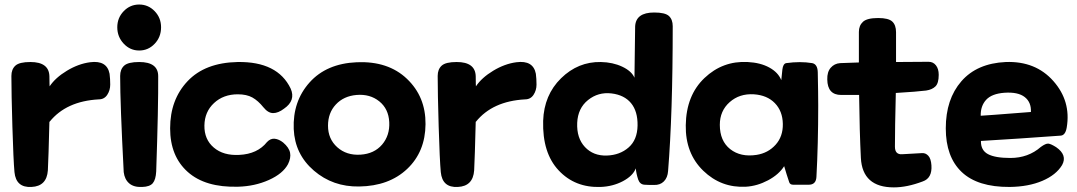

<svg xmlns="http://www.w3.org/2000/svg" viewBox="-20 -770 4758 848"><path d="M199.2 -232.4H198.2Q194.3 -72.3 191.4 -17.6Q186.5 52.7 119.1 55.7Q50.8 59.6 43.9 -9.8Q39.1 -62.5 34.7 -210.9Q30.3 -359.4 30.3 -434.6Q30.3 -463.9 47.9 -480Q65.4 -496.1 114.3 -496.1Q196.3 -496.1 198.2 -433.6Q198.2 -408.2 198.7 -399.4Q199.2 -390.6 199.2 -388.7Q224.6 -426.8 275.4 -457.5Q326.2 -488.3 377.9 -495.1Q452.1 -504.9 463.9 -444.3Q466.8 -421.9 466.8 -396.5Q466.8 -371.1 453.6 -351.1Q440.4 -331.1 416 -331.1Q272.5 -323.2 199.2 -232.4Z M526.4 -9.8Q510.7 -310.5 510.7 -434.6Q510.7 -463.9 528.3 -480Q545.9 -496.1 594.7 -496.1Q678.7 -496.1 678.7 -433.6Q679.7 -300.8 669.9 -12.7Q668 23.4 654.8 39.1Q641.6 54.7 608.4 55.7Q571.3 57.6 550.8 40Q530.3 22.5 526.4 -9.8ZM691.4 -649.4Q691.4 -606.4 663.1 -576.7Q634.8 -546.9 594.7 -546.9Q554.7 -546.9 526.4 -577.1Q498 -607.4 498 -649.4Q498 -691.4 526.4 -720.7Q554.7 -750 594.7 -750Q634.8 -750 663.1 -720.7Q691.4 -691.4 691.4 -649.4Z M1252 -44.9Q1229.5 -2.9 1167.5 24.9Q1105.5 52.7 1031.2 54.7Q886.7 58.6 809.1 -10.7Q731.4 -80.1 731.4 -203.1Q731.4 -330.1 808.6 -411.6Q885.7 -493.2 1029.3 -496.1Q1206.1 -499 1263.7 -378.9Q1287.1 -326.2 1234.4 -290Q1209 -270.5 1186.5 -270.5Q1164.1 -270.5 1143.6 -295.9Q1120.1 -325.2 1094.7 -339.4Q1069.3 -353.5 1030.3 -353.5Q966.8 -353.5 925.3 -314.9Q883.8 -276.4 882.8 -215.8Q881.8 -154.3 924.3 -118.2Q966.8 -82 1037.1 -85.9Q1117.2 -89.8 1159.2 -142.6Q1174.8 -159.2 1193.4 -157.2Q1211.9 -155.3 1230.5 -140.6Q1256.8 -118.2 1261.2 -95.2Q1265.6 -72.3 1252 -44.9Z M1859.4 -221.7Q1858.4 -99.6 1778.3 -23.9Q1698.2 51.8 1566.4 53.7Q1450.2 55.7 1366.2 -16.6Q1282.2 -88.9 1277.3 -200.2Q1272.5 -322.3 1347.2 -405.8Q1421.9 -489.3 1555.7 -495.1Q1694.3 -501 1777.3 -421.9Q1860.4 -342.8 1859.4 -221.7ZM1572.3 -86.9Q1632.8 -90.8 1667.5 -131.3Q1702.1 -171.9 1699.2 -230.5Q1696.3 -289.1 1655.3 -322.3Q1614.3 -355.5 1554.7 -350.6Q1498 -345.7 1463.4 -308.6Q1428.7 -271.5 1428.7 -214.8Q1428.7 -156.2 1469.7 -119.6Q1510.7 -83 1572.3 -86.9Z M2082 -232.4H2081.1Q2077.1 -72.3 2074.2 -17.6Q2069.3 52.7 2002 55.7Q1933.6 59.6 1926.8 -9.8Q1921.9 -62.5 1917.5 -210.9Q1913.1 -359.4 1913.1 -434.6Q1913.1 -463.9 1930.7 -480Q1948.2 -496.1 1997.1 -496.1Q2079.1 -496.1 2081.1 -433.6Q2081.1 -408.2 2081.5 -399.4Q2082 -390.6 2082 -388.7Q2107.4 -426.8 2158.2 -457.5Q2209 -488.3 2260.7 -495.1Q2335 -504.9 2346.7 -444.3Q2349.6 -421.9 2349.6 -396.5Q2349.6 -371.1 2336.4 -351.1Q2323.2 -331.1 2298.8 -331.1Q2155.3 -323.2 2082 -232.4Z M2788.1 -26.4Q2775.4 6.8 2731 30.3Q2686.5 53.7 2632.8 55.7Q2519.5 59.6 2447.3 -17.6Q2375 -94.7 2378.9 -236.3Q2382.8 -350.6 2458 -424.3Q2533.2 -498 2633.8 -496.1Q2686.5 -495.1 2728 -475.6Q2769.5 -456.1 2782.2 -426.8Q2784.2 -612.3 2785.2 -653.3Q2788.1 -714.8 2869.1 -714.8Q2918 -714.8 2934.6 -699.2Q2951.2 -683.6 2951.2 -654.3Q2951.2 -267.6 2930.7 -14.6Q2928.7 14.6 2912.1 31.2Q2895.5 47.9 2868.2 46.9Q2839.8 46.9 2827.1 45.9Q2806.6 44.9 2798.8 23.4Q2790 -2.9 2788.1 -26.4ZM2795.9 -215.8Q2796.9 -278.3 2767.1 -314.5Q2737.3 -350.6 2680.7 -357.4Q2622.1 -364.3 2577.1 -328.1Q2532.2 -292 2529.3 -227.5Q2526.4 -160.2 2563.5 -120.6Q2600.6 -81.1 2660.2 -83Q2717.8 -85 2756.3 -118.7Q2794.9 -152.3 2795.9 -215.8Z M3551.8 45.9H3483.4Q3469.7 45.9 3465.8 35.2Q3461.9 23.4 3454.6 1Q3447.3 -21.5 3443.4 -36.1Q3419.9 1 3372.1 26.4Q3324.2 51.8 3274.4 54.7Q3165 60.5 3085.9 -16.1Q3006.8 -92.8 3008.8 -216.8Q3010.7 -348.6 3091.3 -425.3Q3171.9 -502 3282.2 -496.1Q3338.9 -493.2 3377.9 -471.7Q3417 -450.2 3430.7 -416L3435.5 -462.9Q3438.5 -488.3 3452.1 -491.2Q3514.6 -500 3567.4 -491.2Q3590.8 -486.3 3591.8 -451.2Q3593.8 -357.4 3593.8 -303.7Q3593.8 -132.8 3585.9 11.7Q3584 45.9 3551.8 45.9ZM3321.3 -85.9Q3372.1 -93.8 3405.3 -130.4Q3438.5 -167 3437.5 -222.7Q3436.5 -279.3 3402.3 -314.5Q3368.2 -349.6 3309.6 -353.5Q3246.1 -357.4 3202.6 -318.8Q3159.2 -280.3 3159.2 -218.8Q3159.2 -147.5 3205.1 -111.3Q3251 -75.2 3321.3 -85.9Z M3774.4 -350.6H3695.3Q3634.8 -350.6 3633.8 -418.9Q3632.8 -452.1 3648.9 -470.7Q3665 -489.3 3690.4 -491.2Q3733.4 -493.2 3773.4 -494.1V-628.9Q3773.4 -657.2 3791.5 -673.8Q3809.6 -690.4 3858.4 -690.4Q3904.3 -690.4 3920.9 -674.8Q3937.5 -659.2 3937.5 -627.9V-496.1Q3990.2 -497.1 4081.1 -497.1Q4101.6 -497.1 4113.8 -481.4Q4126 -465.8 4126 -439.5Q4126 -402.3 4111.3 -388.2Q4096.7 -374 4070.3 -370.1Q4032.2 -365.2 3936.5 -359.4Q3932.6 -203.1 3932.6 -122.1Q3932.6 -85.9 3965.8 -88.9Q4010.7 -90.8 4052.7 -93.8Q4068.4 -94.7 4080.1 -82Q4091.8 -69.3 4093.8 -40Q4097.7 16.6 4055.7 31.2Q3986.3 57.6 3927.7 57.6Q3789.1 57.6 3782.2 -72.3Q3776.4 -186.5 3774.4 -350.6Z M4312.5 -147.5Q4311.5 -106.4 4343.3 -89.4Q4375 -72.3 4442.4 -72.3Q4521.5 -72.3 4577.1 -121.1Q4598.6 -136.7 4609.9 -135.7Q4621.1 -134.8 4644.5 -120.1Q4695.3 -85 4670.9 -41Q4644.5 2.9 4583.5 28.8Q4522.5 54.7 4439.5 55.7Q4297.9 56.6 4227.5 -10.3Q4157.2 -77.1 4157.2 -203.1Q4157.2 -332 4226.1 -411.1Q4294.9 -490.2 4421.9 -496.1Q4553.7 -501 4632.3 -412.1Q4710.9 -323.2 4691.4 -207Q4685.5 -171.9 4664.1 -170.9Q4476.6 -157.2 4312.5 -147.5ZM4311.5 -258.8Q4321.3 -258.8 4533.2 -275.4Q4535.2 -318.4 4505.9 -341.3Q4476.6 -364.3 4417 -360.4Q4360.4 -356.4 4335.4 -329.1Q4310.5 -301.8 4311.5 -258.8Z"/></svg>

Font: Gen Jyuu GothicX Heavy
Style: Bold
Weight: 900
Designer: [Source Han Sans]
Ryoko NISHIZUKA  (kana & ideographs); Paul D. Hunt (Latin, Greek & Cyrillic); Wenlong ZHANG  (bopomofo
Version: Version 1.002.20150607